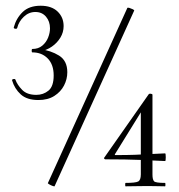

<svg xmlns="http://www.w3.org/2000/svg" viewBox="-20 -655 629 676"><path d="M120.2 -473.8 119.4 -482.2Q158.8 -477.4 187.9 -459.3Q217 -441.2 217 -400.8Q217 -376.2 205.4 -353.9Q193.8 -331.6 171.2 -317.2Q148.6 -302.8 115.2 -302.8Q74.8 -302.8 53 -322.7Q31.2 -342.6 22.6 -371.8Q21.6 -375.6 27.6 -376.7Q33.6 -377.8 34.6 -373.8Q40.6 -356.8 57.7 -338.9Q74.8 -321 107.8 -321Q132.6 -321 150.8 -336Q169 -351 169 -389.4Q169 -427.6 148.1 -449.1Q127.2 -470.6 94 -470.6Q91.4 -470.6 91.5 -476.6Q91.6 -482.6 94 -482.6Q115 -482.6 128.9 -494.3Q142.8 -506 149.4 -522.7Q156 -539.4 156 -555.4Q156 -579.6 142 -596.2Q128 -612.8 104.4 -612.8Q81.6 -612.8 63.9 -596.1Q46.2 -579.4 40.6 -556.8Q39.6 -552.8 33.6 -553.8Q27.6 -554.8 28.6 -558.8Q36.8 -590.2 59.6 -612.5Q82.4 -634.8 123 -634.8Q161.6 -634.8 182.8 -614.4Q204 -594 204 -563.2Q204 -541.4 192.7 -522.7Q181.4 -504 162.8 -491Q144.2 -478 120.2 -473.8ZM172.4 0.2Q172.4 2.2 165.9 -0.1Q159.4 -2.4 153.9 -5.7Q148.4 -9 148.4 -10L428.2 -626.8Q429.4 -629 435.4 -627.2Q441.4 -625.4 447.4 -622.5Q453.4 -619.6 452.4 -617.6ZM516.8 -41Q516.8 -22 522.7 -16.5Q528.6 -11 561.4 -11Q562.4 -11 562.4 -5Q562.4 1 561.4 1Q547.8 1 533.8 0.5Q519.8 0 500.2 0Q477.6 0 458 0.5Q438.4 1 421.8 1Q420.8 1 420.8 -5Q420.8 -11 421.8 -11Q457.2 -11 466.5 -16Q475.8 -21 475.8 -41V-271.6L491.4 -284.6L384.6 -112Q383.2 -109 386.6 -109Q427.2 -109 454.8 -110Q482.4 -111 506.9 -112.5Q531.4 -114 561.4 -115Q563.6 -115 563.6 -101.5Q563.6 -88 561.4 -88Q520 -90 472.6 -92Q425.2 -94 350.6 -94Q349 -94 347 -96.4Q345 -98.8 347.2 -100.2L503.6 -323.2Q506 -325.8 511.4 -324.9Q516.8 -324 516.8 -321.4Z"/></svg>

Font: Cormorant Infant Light
Style: Regular
Weight: 300
Designer: Christian Thalmann (Catharsis Fonts)
Foundry: Catharsis Fonts
Version: Version 4.001